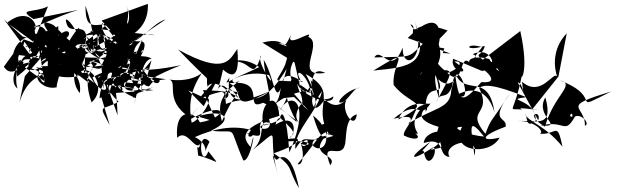

<svg xmlns="http://www.w3.org/2000/svg" viewBox="-39 -902 3277 996"><path d="M79 -712 155 -697 192 -480C1 -614 55 -572 88 -686C158 -578 145 -609 180 -732C56 -585 89 -718 137 -626C48 -625 34 -493 52 -443C-1 -480 47 -617 161 -611C96 -574 211 -640 117 -548C213 -530 203 -428 167 -499C139 -543 210 -607 295 -624L84 -698L-19 -556C22 -488 100 -577 79 -583C39 -570 43 -605 165 -592C20 -556 51 -565 50 -505C200 -621 132 -672 237 -675L90 -507L62 -370C91 -469 144 -506 204 -522C105 -534 172 -430 255 -449C255 -501 310 -543 208 -615C270 -601 312 -520 374 -596C202 -505 310 -571 253 -631C245 -599 275 -571 263 -767C198 -716 57 -747 29 -620C190 -603 160 -589 208 -601C208 -601 97 -527 269 -661C111 -658 179 -520 175 -666C190 -563 397 -504 304 -673C403 -624 285 -614 371 -623L265 -578C260 -683 400 -623 244 -554C208 -589 250 -557 411 -496C300 -603 474 -596 369 -758C199 -554 397 -565 375 -419C299 -512 408 -619 293 -572C272 -695 228 -687 308 -631C258 -601 199 -546 325 -581C355 -758 247 -676 250 -575C478 -606 407 -501 360 -510C418 -599 526 -451 436 -371C360 -587 532 -558 430 -584C511 -587 536 -474 626 -628C550 -618 419 -585 424 -579C475 -559 420 -479 315 -556C534 -376 334 -560 451 -471C391 -565 309 -615 511 -653L547 -683L486 -560L500 -443C462 -525 672 -515 724 -463C557 -484 437 -471 733 -549C503 -422 571 -415 605 -591C675 -666 616 -454 565 -456C525 -419 664 -478 708 -681C574 -533 654 -454 696 -432C685 -589 676 -519 562 -553C714 -549 589 -583 441 -501C469 -419 549 -416 491 -483C565 -494 443 -530 485 -472C538 -577 686 -545 622 -682C512 -508 538 -598 592 -426C625 -480 441 -501 576 -374C487 -325 468 -367 530 -253L482 -414L756 -434C661 -461 637 -335 658 -430C601 -452 685 -384 646 -531C584 -441 590 -460 663 -441L515 -463L571 -304C569 -362 559 -559 529 -421C496 -544 542 -540 579 -559C674 -523 802 -544 900 -564C649 -464 658 -413 756 -450C646 -398 609 -418 650 -417C698 -466 638 -312 665 -393C464 -480 680 -500 477 -392C489 -533 568 -475 610 -531C607 -495 768 -487 772 -503C600 -438 567 -559 578 -487C589 -495 680 -615 601 -555C677 -580 534 -754 654 -549C778 -736 662 -673 660 -692C635 -682 675 -658 554 -662C683 -657 583 -559 732 -502C626 -643 507 -709 542 -687C479 -568 448 -743 493 -720C542 -653 492 -479 467 -502C613 -564 487 -484 564 -480C561 -637 751 -625 580 -585C718 -605 575 -607 546 -477C608 -572 645 -497 740 -491C806 -424 807 -552 734 -454C668 -457 699 -596 748 -598C694 -627 683 -581 623 -669C658 -670 676 -743 766 -719L468 -752L388 -713C491 -740 561 -714 605 -626C620 -686 637 -752 611 -819C577 -677 648 -801 618 -872C676 -726 510 -752 610 -660C540 -635 586 -639 494 -720C524 -601 499 -629 413 -561C529 -521 493 -553 408 -714C486 -650 429 -568 409 -688C540 -558 446 -717 403 -655C465 -574 539 -601 606 -548C511 -599 366 -505 392 -597C322 -485 454 -631 384 -660C343 -657 411 -676 522 -782C422 -758 406 -772 404 -873C493 -620 393 -645 482 -595C459 -632 358 -645 470 -713C612 -712 338 -687 330 -606C343 -671 588 -700 428 -740C507 -761 430 -608 501 -639C441 -717 361 -578 321 -694C301 -517 238 -658 215 -502C409 -756 485 -742 315 -649C461 -735 457 -563 385 -658C436 -731 372 -610 264 -627C245 -607 231 -530 147 -554C232 -496 340 -489 395 -518C416 -695 391 -588 332 -658C263 -642 227 -780 274 -636C187 -683 281 -714 239 -772C115 -831 276 -665 216 -732C238 -778 274 -718 272 -700C359 -689 324 -842 187 -613C195 -741 224 -629 200 -476C222 -480 276 -700 283 -569C196 -637 235 -826 113 -745C186 -713 135 -892 -2 -784L162 -665L222 -559H184C59 -482 126 -656 130 -576C73 -687 171 -672 181 -635C219 -789 137 -648 140 -766C170 -767 254 -816 367 -851L135 -803C47 -860 136 -833 210 -869L111 -626L-17 -800ZM724 -505 747 -589 698 -529C586 -484 579 -416 676 -435C736 -514 664 -582 673 -546C606 -380 714 -478 673 -533L763 -483L822 -491ZM623 -668 820 -801C733 -779 640 -595 544 -721C620 -737 534 -604 517 -683C522 -677 737 -697 728 -882L488 -795L673 -595ZM570 -656C742 -538 591 -617 698 -694L657 -598L565 -721L449 -656L637 -600ZM570 -656C569 -655 569 -655 568 -655C568 -655 569 -655 570 -656ZM584 -667C691 -632 477 -669 491 -783C577 -687 552 -714 514 -648C714 -632 629 -553 630 -718C601 -591 508 -626 501 -630C459 -617 593 -613 709 -643L681 -616L573 -659L524 -619ZM404 -676C428 -803 326 -716 308 -775C279 -855 381 -730 394 -647C397 -576 309 -626 256 -608L482 -602L332 -749ZM231 -706 55 -574C82 -496 169 -633 133 -691L395 -618L242 -769Z M1026 -392C1084 -407 993 -271 955 -266C923 -437 1007 -508 1037 -574C1027 -501 919 -474 829 -491C896 -487 802 -386 944 -294C952 -301 1063 -430 928 -273C1148 -395 1147 -291 998 -267C971 -327 866 -347 880 -187C930 -239 973 -116 999 -156C991 -103 978 -183 989 -95C1090 -71 1112 -26 1042 -117C1001 -13 980 -239 1048 -167C991 -56 1074 -141 972 -191C1071 -235 1169 -254 1263 -228C1213 -161 1324 -211 1238 -211C1378 -167 1255 -241 1348 -302C1411 -186 1220 -250 1372 -261C1279 -295 1360 -188 1259 -114C1442 -257 1337 -221 1402 1C1360 -147 1378 -81 1397 -73C1456 -126 1493 -21 1512 74C1448 -31 1491 -32 1381 -107C1542 -161 1559 -216 1372 -161C1604 -191 1584 -133 1520 -156C1591 -220 1542 -99 1519 -164C1547 -89 1524 -39 1505 -51C1663 -237 1575 -184 1760 -263C1626 -272 1554 -247 1691 -197C1530 -145 1554 -225 1493 -129C1484 -222 1613 -328 1631 -429C1533 -292 1662 -314 1547 -518C1729 -416 1571 -360 1671 -200C1563 -273 1690 -214 1585 -303C1648 -88 1674 -244 1646 -244C1698 -47 1474 -165 1652 -198C1553 -88 1721 -104 1674 -45C1619 -182 1731 -72 1749 -148C1761 -172 1744 -291 1812 -309C1801 -219 1726 -333 1758 -382C1672 -335 1751 -437 1825 -446C1785 -455 1742 -293 1645 -387C1577 -276 1560 -403 1605 -461C1627 -515 1609 -264 1573 -486C1662 -389 1524 -480 1382 -357C1446 -410 1382 -568 1521 -484C1471 -572 1581 -506 1577 -382C1598 -377 1542 -575 1648 -524C1477 -496 1644 -676 1560 -711C1597 -760 1416 -628 1480 -738C1409 -602 1472 -720 1322 -681L1489 -578L1531 -395L1566 -447C1678 -407 1501 -411 1519 -462C1586 -418 1631 -360 1690 -402C1693 -339 1492 -414 1499 -492C1510 -402 1529 -435 1531 -351C1627 -464 1451 -333 1511 -268C1369 -368 1359 -393 1501 -268C1378 -485 1521 -481 1409 -322C1468 -442 1581 -378 1462 -111C1449 -305 1423 -335 1414 -291C1518 -197 1477 -212 1462 -185C1502 -213 1496 -321 1391 -256C1399 -316 1467 -284 1329 -251C1296 -355 1399 -454 1410 -301C1314 -272 1176 -228 1261 -140C1295 -286 1263 -59 1223 -70C1138 -268 1204 -206 1055 -224C1179 -279 1132 -344 987 -298C1127 -260 1087 -240 1014 -435C1070 -427 1172 -444 1216 -371C1142 -474 1121 -463 1133 -363C1269 -416 1317 -327 1448 -545C1385 -299 1396 -480 1329 -592C1337 -468 1398 -328 1326 -369C1217 -321 1357 -495 1150 -470C1240 -431 1140 -304 1361 -429C1230 -372 1128 -349 1151 -500C1100 -419 1188 -554 1357 -512C1401 -417 1283 -591 1316 -614C1263 -458 1271 -618 1136 -576C1275 -630 1356 -494 1308 -555C1175 -491 1147 -492 1178 -472C1257 -503 1137 -462 1125 -388C1196 -415 1064 -505 1038 -452C1020 -532 1088 -434 885 -645C1131 -509 1151 -592 1192 -648C1202 -547 1190 -476 1118 -541C1072 -336 1080 -477 1124 -455C1225 -370 1226 -523 1112 -273C1076 -400 1156 -407 1111 -426C997 -406 940 -333 1097 -507L1018 -351L938 -433ZM1473 -489C1436 -614 1594 -615 1405 -677C1450 -681 1471 -655 1440 -566C1395 -461 1350 -489 1531 -478C1525 -506 1443 -388 1467 -438L1562 -327L1486 -399L1430 -393Z M2266 -651C2184 -664 2210 -664 2283 -744C2092 -812 2133 -703 2090 -776C2134 -762 2059 -727 2154 -674C2073 -595 2100 -611 1903 -604C1938 -664 1990 -502 2050 -655C2047 -527 2182 -593 2110 -798C2198 -566 2086 -554 1898 -536C2118 -670 1991 -580 2003 -461C2093 -348 2211 -379 2027 -282C2070 -393 2211 -375 2169 -322C2160 -503 2279 -378 2234 -491C2310 -421 2331 -545 2302 -434C2297 -335 2218 -349 2077 -259C2127 -306 2092 -354 2194 -365C2136 -275 2136 -398 2003 -286C2172 -325 2047 -236 2056 -199C2114 -171 2150 -182 2115 -211C2166 -192 2042 -256 2176 -367C2198 -348 2067 -294 2236 -244C2227 -180 2127 -108 2159 -119C2176 -3 2239 -117 2209 -138C2082 -55 2059 -77 2240 -199C2241 -129 2282 -142 2195 -125C2368 -244 2166 -244 2159 -160C2278 -197 2228 -92 2293 -88C2250 -160 2455 -209 2422 -95C2404 -243 2386 -299 2472 -194C2397 -198 2282 -244 2358 -244C2290 -117 2497 -88 2553 -188C2460 -166 2443 -193 2584 -245C2594 -301 2491 -262 2611 -423C2498 -254 2510 -288 2479 -208C2370 -339 2517 -301 2447 -445C2467 -463 2515 -470 2691 -398C2566 -381 2743 -392 2740 -277C2685 -228 2700 -301 2683 -311C2705 -267 2784 -256 2879 -141C2850 -277 2851 -202 2763 -208C2789 -227 2714 -284 2635 -273C2728 -285 2838 -224 2790 -397C2731 -296 2896 -241 2765 -251C2897 -282 2887 -196 2947 -303C2887 -275 2944 -353 2927 -280C2958 -337 3030 -259 2995 -250C3000 -357 2856 -345 3131 -427C2903 -315 3104 -394 2865 -485C2951 -465 2835 -411 2788 -245C2672 -313 2774 -336 2753 -278L2647 -474C2679 -475 2685 -338 2669 -478C2769 -391 2835 -542 2852 -503C2826 -578 2839 -665 2901 -729L2858 -505L2723 -336C2845 -315 2613 -355 2670 -334C2584 -341 2629 -302 2669 -516C2654 -479 2710 -513 2660 -741L2428 -564C2435 -574 2586 -465 2458 -476C2350 -351 2342 -377 2320 -528C2367 -394 2495 -535 2526 -320C2475 -485 2355 -422 2336 -412C2427 -343 2329 -639 2306 -453C2275 -376 2247 -432 2224 -374C2329 -561 2316 -544 2187 -530C2284 -481 2400 -591 2318 -583C2436 -501 2288 -524 2312 -597L2461 -534L2541 -547L2552 -532C2382 -650 2458 -589 2476 -664C2365 -629 2376 -686 2462 -657C2375 -554 2460 -608 2413 -621C2516 -669 2531 -534 2499 -596C2425 -616 2367 -594 2409 -564C2335 -660 2379 -421 2272 -533C2183 -602 2235 -652 2141 -513C2148 -545 2243 -584 2238 -393C2179 -579 2272 -556 2237 -673C2253 -737 2243 -869 2076 -705L2298 -624L2258 -627Z"/></svg>

Font: CISF Camouflage Kit
Style: Mdz
Weight: 400
Designer: Robert Jablonski, Jasper
Foundry: Cannot Into Space Fonts
Version: Version 1.270